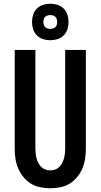

<svg xmlns="http://www.w3.org/2000/svg" viewBox="-20 -1003 540 1031"><path d="M250 8Q223 8 196 2.5Q169 -3 146 -17Q123 -31 105.5 -52.5Q88 -74 77.5 -99Q67 -124 63 -151Q59 -178 59 -205V-735H170V-205Q170 -192 171.5 -178.5Q173 -165 176.5 -152.5Q180 -140 186 -128Q192 -116 201.5 -106.5Q211 -97 224 -92.5Q237 -88 250 -88Q263 -88 276 -92.5Q289 -97 298.5 -106.5Q308 -116 314 -128Q320 -140 323.5 -152.5Q327 -165 328.5 -178.5Q330 -192 330 -205V-735H441V-205Q441 -178 437 -151Q433 -124 422.5 -99Q412 -74 394.5 -52.5Q377 -31 354 -17Q331 -3 304 2.5Q277 8 250 8ZM250 -787Q230 -787 211 -793Q192 -799 178 -813Q164 -827 158 -846Q152 -865 152 -885Q152 -905 158 -924Q164 -943 178 -957Q192 -971 211 -977Q230 -983 250 -983Q270 -983 289 -977Q308 -971 322 -957Q336 -943 342 -924Q348 -905 348 -885Q348 -865 342 -846Q336 -827 322 -813Q308 -799 289 -793Q270 -787 250 -787ZM250 -848Q257 -848 264.5 -850Q272 -852 277.5 -857.5Q283 -863 285 -870.5Q287 -878 287 -885Q287 -892 285 -899.5Q283 -907 277.5 -912.5Q272 -918 264.5 -920Q257 -922 250 -922Q243 -922 235.5 -920Q228 -918 222.5 -912.5Q217 -907 215 -899.5Q213 -892 213 -885Q213 -878 215 -870.5Q217 -863 222.5 -857.5Q228 -852 235.5 -850Q243 -848 250 -848Z"/></svg>

Font: Iosevka Custom
Style: Bold
Weight: 700
Monospace: yes
Designer: Belleve Invis
Foundry: Belleve Invis
Version: Version 30.3.3; ttfautohint (v1.8.3)